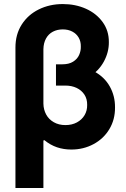

<svg xmlns="http://www.w3.org/2000/svg" viewBox="-20 -737 626 956"><path d="M552.7 -202Q553.2 -141.9 524.6 -94.1Q495.9 -46.3 445.8 -19.4Q395.7 7.6 335.3 7.6Q297.3 7.6 263.9 -3.6Q230.5 -14.9 200.9 -39.2L196.1 -37.4V-221Q196.7 -191.2 209.7 -167.1Q222.7 -142.9 247.6 -128.6Q272.5 -114.2 305.8 -114.2Q338.2 -114.2 362.9 -127.5Q387.6 -140.8 401.1 -163.6Q414.5 -186.3 414 -214.6Q414.5 -244.2 400.3 -265.9Q386 -287.6 361.4 -299.3Q336.7 -310.9 305.7 -310.9H258.7V-409.2H325.9Q397.4 -409.2 448.7 -381.5Q500 -353.9 526.6 -306.5Q553.2 -259.2 552.7 -202ZM522 -527Q522.5 -477.2 497.1 -430.4Q471.6 -383.5 423.6 -354Q375.6 -324.5 311.4 -324.5H258.7V-416.8H290.6Q323.2 -416.8 344 -429.9Q364.9 -443 373.9 -463.2Q383 -483.4 382.4 -505Q383 -530.1 371.9 -549.5Q360.7 -568.9 340.2 -579.7Q319.7 -590.6 292.7 -590.6Q265.1 -590.6 243.3 -579.2Q221.5 -567.8 209.1 -545.3Q196.7 -522.8 196.1 -491.8V199.2H56.9V-500.6Q56.9 -565.7 88.1 -614.7Q119.3 -663.7 173.2 -690.2Q227 -716.8 292.7 -716.8Q355.6 -716.8 407.8 -693.5Q460 -670.1 491.3 -626.9Q522.5 -583.7 522 -527Z"/></svg>

Font: Pretendard Std Variable
Style: Regular
Weight: 400
Designer: Base glyphs from Inter by Rasmus Andersson; Hangeul glyphs from Noto Sans CJK(Source Han Sans) by Jang Soo-young and Kan
Foundry: Kil Hyung-jin
Version: Version 1.309;Glyphs 3.2 (3225)